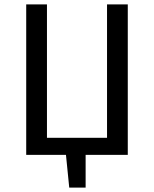

<svg xmlns="http://www.w3.org/2000/svg" viewBox="-20 -709 705 879"><path d="M565 0H372V150H297L282 0H100V-689H195V-78H470V-689H565Z"/></svg>

Font: Fira GO
Style: Regular
Weight: 400
Designer: Carrois Corporate
Foundry: Carrois Corporate GbR
Version: Version 0.300